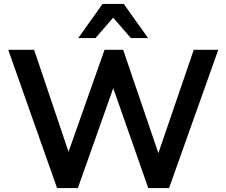

<svg xmlns="http://www.w3.org/2000/svg" viewBox="-20 -959 1153 979"><path d="M271 0 22 -705H154L349 -127H309L513 -705H608L805 -127H770L968 -705H1093L842 0H736L546 -542H569L377 0ZM379 -765 503 -939H611L735 -765H647L557 -869L467 -765Z"/></svg>

Font: NunitoSans3
Style: Bold
Weight: 700
Designer: Vernon Adams
Foundry: Vernon Adams
Version: Version 3.101;gftools[0.9.27]